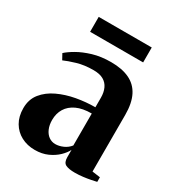

<svg xmlns="http://www.w3.org/2000/svg" viewBox="-167 -787 832 903"><g transform="rotate(30 249.0 -336.0)"><path d="M157 10.5Q115.5 10.5 83 -6.8Q50.5 -24 31.5 -56.2Q12.5 -88.5 12.5 -133.5Q12.5 -181 39 -214Q65.5 -247 108.5 -267.2Q151.5 -287.5 202.8 -296.8Q254 -306 304 -306V-358Q304 -386.5 294.2 -408Q284.5 -429.5 264 -441.2Q243.5 -453 210 -453Q160 -453 120.8 -441.2Q81.5 -429.5 58.5 -419L42 -449Q58.5 -464.5 89.5 -482.5Q120.5 -500.5 164.2 -513.8Q208 -527 262.5 -527Q322 -527 362.2 -508Q402.5 -489 423 -448.8Q443.5 -408.5 443.5 -345V-37.5L487 -31.5V-6.5Q476.5 -4 458 -0.2Q439.5 3.5 417.5 6.2Q395.5 9 373 9Q341 9 324 0.8Q307 -7.5 307 -36V-76.5Q298 -57.5 277.2 -37.2Q256.5 -17 226 -3.2Q195.5 10.5 157 10.5ZM226.5 -61.5Q247 -61.5 268.5 -71Q290 -80.5 304 -98.5V-272Q255 -272 222.5 -256.8Q190 -241.5 173.8 -214.8Q157.5 -188 157.5 -153Q157.5 -125.5 166.5 -104.8Q175.5 -84 191.2 -72.8Q207 -61.5 226.5 -61.5ZM393 -682V-601H105V-682Z"/></g></svg>

Font: Merriweather 120pt
Style: Bold
Weight: 700
Designer: Eben Sorkin
Foundry: Eben Sorkin
Version: Version 2.100